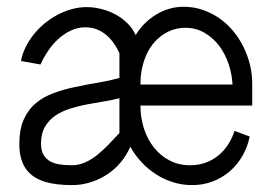

<svg xmlns="http://www.w3.org/2000/svg" viewBox="-20 -533 795 562"><path d="M41.5 -354.5 98.6 -344.2Q106.9 -363.3 119.9 -382.8Q132.8 -402.3 149.7 -418Q166.5 -433.6 187 -443.4Q207.5 -453.1 230 -453.1Q248.5 -453.1 263.7 -447Q278.8 -440.9 291.3 -430.4Q303.7 -419.9 313.2 -406.2Q322.8 -392.6 329.6 -377.4V-304.7Q299.3 -296.4 265.6 -290.8Q231.9 -285.2 199.5 -278.3Q167 -271.5 137.5 -260.7Q107.9 -250 85.4 -231.4Q63 -212.9 49.8 -183.8Q36.6 -154.8 36.6 -111.3Q36.6 -86.9 42 -68.4Q47.4 -49.8 57.4 -36.6Q67.4 -23.4 81.3 -14.6Q95.2 -5.9 112.3 -0.7Q129.4 4.4 149.2 6.6Q168.9 8.8 190.4 8.8Q218.3 8.8 244.4 0.7Q270.5 -7.3 293 -22Q315.4 -36.6 333 -57.4Q350.6 -78.1 361.3 -103.5Q375 -79.1 394 -58.6Q413.1 -38.1 436.5 -22.9Q460 -7.8 486.8 0.5Q513.7 8.8 542 8.8Q574.2 8.8 602.1 -1.7Q629.9 -12.2 651.9 -31Q673.8 -49.8 689.2 -75.9Q704.6 -102.1 710.9 -133.3L666.5 -149.9Q659.2 -127.4 647 -108.9Q634.8 -90.3 618.2 -77.1Q601.6 -64 581.1 -56.6Q560.5 -49.3 536.1 -49.3Q503.4 -49.3 476.6 -63.2Q449.7 -77.1 430.7 -101.1Q411.6 -125 401.4 -156.7Q391.1 -188.5 391.1 -224.1H718.3V-288.1Q718.3 -315.9 711.7 -343.3Q705.1 -370.6 692.6 -395.8Q680.2 -420.9 662.4 -442.4Q644.5 -463.9 622.1 -479.5Q599.6 -495.1 573.2 -504.2Q546.9 -513.2 517.1 -513.2Q495.1 -513.2 474.9 -507.1Q454.6 -501 436.5 -490Q418.5 -479 403.3 -463.9Q388.2 -448.7 377 -430.2Q368.2 -450.2 352.3 -465.6Q336.4 -481 317.1 -491.2Q297.9 -501.5 276.1 -506.8Q254.4 -512.2 232.9 -512.2Q211.9 -512.2 190.4 -506.3Q168.9 -500.5 148.9 -490Q128.9 -479.5 111.1 -464.8Q93.3 -450.2 79.1 -432.6Q64.9 -415 55.2 -395.3Q45.4 -375.5 41.5 -354.5ZM391.1 -285.6Q391.1 -313.5 396.5 -336.4Q401.9 -359.4 410.9 -377.7Q419.9 -396 432.4 -409.9Q444.8 -423.8 459.5 -433.1Q474.1 -442.4 490 -447Q505.9 -451.7 521.5 -451.7Q554.2 -451.7 579.6 -436.5Q605 -421.4 622.6 -397.5Q640.1 -373.5 649.7 -344Q659.2 -314.5 660.6 -285.6ZM329.6 -143.6Q313.5 -126.5 297.4 -109.6Q281.2 -92.8 264.4 -79.3Q247.6 -65.9 229.2 -57.6Q210.9 -49.3 190.4 -49.3Q172.9 -49.3 156.5 -51.5Q140.1 -53.7 127.7 -60.3Q115.2 -66.9 107.7 -79.3Q100.1 -91.8 100.1 -112.8Q100.1 -142.1 111.6 -161.9Q123 -181.6 142.1 -194.6Q161.1 -207.5 185.3 -215.1Q209.5 -222.7 235.1 -227.5Q260.7 -232.4 285.4 -236.3Q310.1 -240.2 329.6 -245.6Z"/></svg>

Font: Saysettha
Style: Regular
Weight: 400
Designer: John M. Durdin
Foundry: Lao Script for Windows
Version: Version 2.201